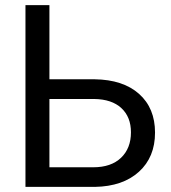

<svg xmlns="http://www.w3.org/2000/svg" viewBox="-20 -731 667 751"><path d="M173.3 -420.9H350.1Q461.4 -419.4 523.9 -363.8Q586.4 -308.1 586.4 -212.4Q586.4 -116.2 523.4 -59.1Q460.4 -2 351.6 0H79.6V-710.9H173.3ZM173.3 -343.8V-76.7H344.7Q414.6 -76.7 453.4 -113.8Q492.2 -150.9 492.2 -213.4Q492.2 -273.4 454.8 -308.1Q417.5 -342.8 348.6 -343.8Z"/></svg>

Font: SteelSelectRoboto
Style: Roboto-Regular
Weight: 400
Designer: Google
Version: Version 2.137; 2017